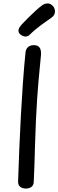

<svg xmlns="http://www.w3.org/2000/svg" viewBox="-20 -1084 339 1114"><path d="M128 -780Q130 -800 143 -811Q156 -822 175 -822Q193 -822 202.5 -815Q212 -808 215.5 -795.5Q219 -783 218 -767Q216 -739 209.5 -678Q203 -617 195.5 -510Q188 -403 183 -236Q182 -183 180 -132.5Q178 -82 176 -32Q176 -10 163 0Q150 10 130 10Q111 10 97.5 0Q84 -10 85 -32Q88 -126 92 -221Q96 -316 101 -410Q106 -504 112.5 -597Q119 -690 128 -780ZM129 -872Q115 -872 101 -882Q87 -892 87 -906Q87 -916 93 -925Q99 -934 106 -942Q124 -961 145.5 -982.5Q167 -1004 188 -1023Q209 -1042 223 -1052Q232 -1059 240.5 -1061.5Q249 -1064 256 -1064Q268 -1064 278 -1057Q288 -1050 293.5 -1040Q299 -1030 299 -1018Q299 -995 278 -981Q257 -967 219.5 -939.5Q182 -912 153 -883Q142 -872 129 -872Z"/></svg>

Font: Playpen Sans Hebrew
Style: Regular
Weight: 400
Designer: Tom Grace, Laura Meseguer, Veronika Burian, José Scaglione
Foundry: TypeTogether
Version: Version 2.000